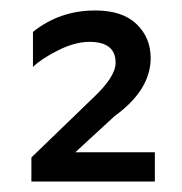

<svg xmlns="http://www.w3.org/2000/svg" viewBox="-20 -668 348 367"><path d="M40 -321V-367L157 -480Q201 -521 201 -548Q201 -588 151 -588Q123 -588 90.5 -571.5Q58 -555 43 -540V-607Q94 -648 162 -648Q214 -648 241 -622Q268 -596 268 -557Q268 -496 199 -446L124 -377H276V-321Z"/></svg>

Font: Roundo Medium
Style: Regular
Weight: 500
Designer: Namrata Goyal (Gurmukhi), Shiva Nallaperumal (Latin)
Foundry: Indian Type Foundry
Version: Version 1.000;PS 1.0;hotconv 1.0.88;makeotf.lib2.5.647800